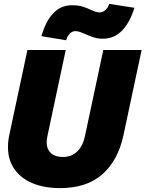

<svg xmlns="http://www.w3.org/2000/svg" viewBox="-20 -955 748 987"><path d="M21 -199Q21 -231 28 -262L121 -698H318L223 -252Q220 -237 220 -224Q220 -188 242 -168Q264 -148 303 -148Q347 -148 376 -175.5Q405 -203 416 -252L511 -698H708L614 -257Q586 -129 505.5 -58.5Q425 12 289 12Q207 12 146.5 -13.5Q86 -39 53.5 -86.5Q21 -134 21 -199ZM351 -928Q381 -928 403 -921.5Q425 -915 448 -904Q459 -899 470.5 -895Q482 -891 491 -891Q508 -891 521.5 -903Q535 -915 542 -935L671 -915Q648 -840 607.5 -798Q567 -756 509 -756Q484 -756 464.5 -762Q445 -768 418 -780Q405 -786 392 -790.5Q379 -795 368 -795Q351 -795 338.5 -782Q326 -769 320 -748L193 -769Q214 -844 253 -886Q292 -928 351 -928Z"/></svg>

Font: Azeret Mono ExtraBold
Style: Italic
Weight: 800
Italic angle: -12°
Designer: Martin Vácha
Foundry: Displaay
Version: Version 1.000; Glyphs 3.0.3, build 3074